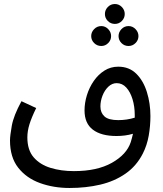

<svg xmlns="http://www.w3.org/2000/svg" viewBox="-20 -748 814 956"><path d="M326.2 188Q247.1 188 179.4 163.6Q111.8 139.2 70.8 87.2Q29.8 35.2 29.8 -48.8Q29.8 -71.8 38.8 -122.3Q47.9 -172.9 86.9 -244.1L160.2 -210Q137.2 -163.1 126.7 -129.2Q116.2 -95.2 116.2 -64Q116.2 -1 147.7 35.4Q179.2 71.8 231.7 87.9Q284.2 104 348.1 104Q463.9 104 537.4 62.5Q610.8 21 630.9 -40Q637.2 -60.1 642.1 -82Q623 -76.2 602.1 -73.5Q581.1 -70.8 560.1 -70.8Q483.9 -70.8 442.4 -102.3Q400.9 -133.8 400.9 -198.2Q400.9 -235.8 412.8 -274.4Q424.8 -313 447 -345Q469.2 -377 500 -396.5Q530.8 -416 568.8 -416Q623 -416 658.4 -381.1Q693.8 -346.2 711.4 -289.6Q729 -232.9 729 -169.9Q729 -121.1 720.5 -72.5Q711.9 -23.9 690.9 17.1Q659.2 79.1 604.5 116.9Q549.8 154.8 479 171.4Q408.2 188 326.2 188ZM480 -217.8Q480 -187 500 -168.5Q520 -149.9 568.8 -149.9Q611.8 -149.9 650.9 -162.1Q650.9 -168.9 650.9 -175.8Q650.9 -217.8 639.9 -253.9Q628.9 -290 608.9 -312Q588.9 -334 561 -334Q538.1 -334 519.5 -316.4Q501 -298.8 490.5 -272Q480 -245.1 480 -217.8ZM552.2 -628.9Q531.2 -628.9 516.8 -643.6Q502.4 -658.2 502.4 -678.2Q502.4 -698.2 516.8 -713.1Q531.2 -728 552.2 -728Q572.3 -728 586.7 -713.1Q601.1 -698.2 601.1 -678.2Q601.1 -658.2 586.7 -643.6Q572.3 -628.9 552.2 -628.9ZM484.4 -519Q463.4 -519 448.7 -533.7Q434.1 -548.3 434.1 -568.4Q434.1 -587.9 448.7 -603Q463.4 -618.2 484.4 -618.2Q504.4 -618.2 518.8 -603Q533.2 -587.9 533.2 -568.4Q533.2 -548.3 518.8 -533.7Q504.4 -519 484.4 -519ZM620.1 -519Q599.1 -519 584.7 -533.7Q570.3 -548.3 570.3 -568.4Q570.3 -587.9 584.7 -603Q599.1 -618.2 620.1 -618.2Q640.1 -618.2 654.8 -603Q669.4 -587.9 669.4 -568.4Q669.4 -548.3 654.8 -533.7Q640.1 -519 620.1 -519Z"/></svg>

Font: Kurinto Seri
Style: Regular
Weight: 400
Designer: Kurinto was developed by Clint Goss from a range of fonts that are compatible with the SIL Open Font License Version 1.1
Foundry: Clinton F. Goss
Version: Version 2.196; July 25, 2020